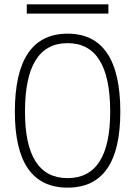

<svg xmlns="http://www.w3.org/2000/svg" viewBox="-20 -859 626 889"><path d="M293 9.8C455.1 9.8 537.1 -106.4 537.1 -341.8C537.1 -583 455.1 -703.1 293 -703.1C130.9 -703.1 48.8 -583 48.8 -341.8C48.8 -106.4 130.9 9.8 293 9.8ZM293 -34.2C161.6 -34.2 95.7 -136.7 95.7 -341.8C95.7 -554.2 161.6 -659.2 293 -659.2C424.3 -659.2 490.2 -554.2 490.2 -341.8C490.2 -136.7 424.3 -34.2 293 -34.2ZM104 -795.9H481.9V-838.9H104Z"/></svg>

Font: Cascadia Mono PL ExtraLight
Style: Regular
Weight: 200
Monospace: yes
Designer: Aaron Bell
Foundry: Saja Typeworks
Version: Version 2404.023